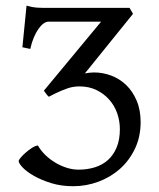

<svg xmlns="http://www.w3.org/2000/svg" viewBox="-20 -643 561 678"><path d="M476.6 -211.9Q476.6 -160.2 456.8 -118.4Q437 -76.7 404.1 -47.1Q371.1 -17.6 327.9 -1.5Q284.7 14.6 238.3 14.6Q196.3 14.6 160.9 3.7Q125.5 -7.3 99.9 -22Q74.2 -36.6 60.1 -51.5Q45.9 -66.4 45.9 -74.7Q45.9 -77.6 52.7 -85.9Q59.6 -94.2 69.8 -103.3Q80.1 -112.3 91.8 -120.1Q103.5 -127.9 113.8 -129.4Q124 -111.3 140.1 -95.7Q156.2 -80.1 175.5 -68.6Q194.8 -57.1 215.8 -50.5Q236.8 -43.9 257.3 -43.9Q288.1 -43.9 314.9 -52.2Q341.8 -60.5 361.3 -78.1Q380.9 -95.7 392.1 -122.8Q403.3 -149.9 403.3 -187Q403.3 -216.3 393.6 -243.7Q383.8 -271 365.2 -291.7Q346.7 -312.5 320.3 -325.2Q293.9 -337.9 260.7 -337.9Q238.8 -337.9 219.2 -331.3Q199.7 -324.7 176.3 -313.5L152.3 -301.3L151.4 -302.2Q147.9 -305.2 143.1 -311.5Q138.2 -317.9 135.7 -321.8L135.3 -322.8V-323.2L135.7 -323.7L336.9 -566.4H150.4Q142.6 -566.4 133.5 -559.8Q124.5 -553.2 115.7 -540.8Q106.9 -528.3 99.4 -510.5Q91.8 -492.7 86.9 -470.2L59.1 -476.1L73.7 -623Q84 -620.1 93 -618.4Q102.1 -616.7 111.6 -616Q121.1 -615.2 132.3 -615.2H437.5L449.7 -594.2L279.8 -383.8Q288.1 -385.3 295.9 -386.2Q303.7 -387.2 311.5 -387.2Q343.3 -387.2 373 -376Q402.8 -364.7 425.8 -342.5Q448.7 -320.3 462.6 -287.6Q476.6 -254.9 476.6 -211.9Z"/></svg>

Font: Noto Serif Devanagari
Style: Regular
Weight: 400
Designer: Monotype Design Team
Foundry: Monotype Imaging Inc.
Version: Version 1.01